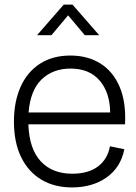

<svg xmlns="http://www.w3.org/2000/svg" viewBox="-20 -810 595 840"><path d="M295 10Q218 10 161 -24Q104 -58 72.5 -122.5Q41 -187 41 -278Q41 -365 70 -430Q99 -495 154.5 -531Q210 -567 288 -567Q364 -567 419.5 -532Q475 -497 503.5 -430Q532 -363 527 -266H104Q108 -158 158.5 -104Q209 -50 296 -50Q367 -50 409 -82Q451 -114 461 -170L524 -157Q508 -77 446 -33.5Q384 10 295 10ZM289 -510Q212 -510 162.5 -463Q113 -416 105 -318H462Q461 -405 416 -457.5Q371 -510 289 -510ZM142 -656 259 -790H297L414 -656H351L278 -743L205 -656Z"/></svg>

Font: BDO Grotesk Light
Style: Regular
Weight: 300
Designer: Deni Anggara
Foundry: Lokal Container
Version: Version 2.000